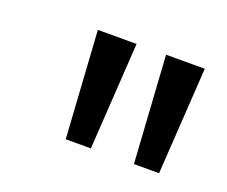

<svg xmlns="http://www.w3.org/2000/svg" viewBox="-53 -744 441 373"><g transform="rotate(20 167.0 -557.5)"><path d="M250 -447 236 -668H316L302 -447ZM109 -447 95 -668H175L161 -447Z"/></g></svg>

Font: Atkinson Hyperlegible
Style: Italic
Weight: 400
Italic angle: -12°
Designer: Elliott Scott, Megan Eiswerth, Linus Boman, Theodore Petrosky
Foundry: Braille Institute
Version: Version 1.006; ttfautohint (v1.8.3)